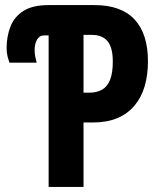

<svg xmlns="http://www.w3.org/2000/svg" viewBox="-20 -734 630 754"><path d="M171 0V-595H154Q135 -595 125.5 -578.5Q116 -562 116 -538Q116 -522 119 -509Q122 -496 124 -488H17Q14 -496 10 -511Q6 -526 6 -545Q6 -591 21 -629.5Q36 -668 72 -691Q108 -714 171 -714H351Q456 -714 508.5 -657.5Q561 -601 561 -493Q561 -439 548 -395Q535 -351 508 -319Q481 -287 440.5 -270Q400 -253 344 -253H308V0ZM330 -370Q360 -370 381 -382Q402 -394 412.5 -421Q423 -448 423 -492Q423 -547 402.5 -572Q382 -597 340 -597H308V-370Z"/></svg>

Font: Noto Sans Display ExtraCondensed
Style: Bold
Weight: 700
Width: 2
Designer: Monotype Design Team
Foundry: Monotype Imaging Inc.
Version: Version 2.003